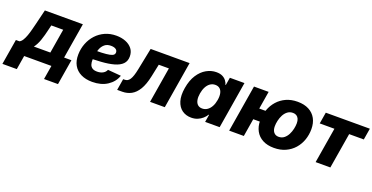

<svg xmlns="http://www.w3.org/2000/svg" viewBox="-81 -1234 4037 2081"><g transform="rotate(20 1937.5 -194.0)"><path d="M-53.7 160.6 -4.9 -132.3H36.1Q56.2 -142.1 71.5 -167.2Q86.9 -192.4 99.1 -226.6Q111.3 -260.7 121.1 -298.6Q130.9 -336.4 139.6 -371.1L180.7 -541H619.1L551.3 -132.3H635.7L587.4 160.6H426.3L453.1 0H138.7L112.3 160.6ZM202.6 -132.3H392.6L439 -412.1H301.8L292 -371.1Q272.9 -285.6 252.4 -227.8Q231.9 -169.9 202.6 -132.3Z M925.8 11.7Q850.1 11.7 795.2 -15.4Q740.2 -42.5 711.4 -93.8Q682.6 -145 684.1 -217.3Q685.5 -285.2 709 -345.2Q732.4 -405.3 774.7 -451.2Q816.9 -497.1 875 -523.2Q933.1 -549.3 1003.9 -549.3Q1063.5 -549.3 1111.8 -530.3Q1160.2 -511.2 1188.5 -474.9Q1216.8 -438.5 1216.8 -386.2Q1216.8 -332.5 1184.6 -299.6Q1152.3 -266.6 1090.8 -249.3Q1029.3 -231.9 941.7 -226.1Q854 -220.2 742.7 -220.2L758.8 -318.4Q854.5 -318.4 913.8 -321Q973.1 -323.7 1005.1 -330.3Q1037.1 -336.9 1049.3 -348.1Q1061.5 -359.4 1061.5 -376.5Q1061.5 -399.9 1041.5 -413.1Q1021.5 -426.3 985.8 -426.3Q941.9 -426.3 914.8 -403.8Q887.7 -381.3 873.5 -347.4Q859.4 -313.5 854.2 -277.3Q849.1 -241.2 848.6 -213.4Q847.7 -184.6 855.2 -161.4Q862.8 -138.2 882.6 -124.8Q902.3 -111.3 939 -111.3Q977.5 -111.3 1005.4 -127Q1033.2 -142.6 1043.9 -169.9L1196.8 -157.2Q1170.9 -81.5 1100.1 -34.9Q1029.3 11.7 925.8 11.7Z M1211.4 0 1232.9 -131.3H1251Q1269 -131.3 1283.4 -139.6Q1297.9 -147.9 1309.6 -166Q1321.3 -184.1 1331.3 -214.4Q1341.3 -244.6 1350.1 -288.6L1400.9 -541H1850.1L1760.7 0H1590.8L1658.7 -410.2H1542L1511.7 -266.1Q1490.7 -166.5 1455.6 -108.4Q1420.4 -50.3 1373.3 -25.1Q1326.2 0 1270 0Z M2066.9 8.8Q2005.4 8.8 1960.9 -23.2Q1916.5 -55.2 1897.5 -117.4Q1878.4 -179.7 1893.6 -270Q1909.2 -363.3 1949.5 -425Q1989.7 -486.8 2044.7 -517.6Q2099.6 -548.3 2158.2 -548.3Q2200.2 -548.3 2228 -534.7Q2255.9 -521 2272.5 -498.8Q2289.1 -476.6 2295.9 -451.7H2299.8L2314.5 -541H2482.9L2393.6 0H2226.1L2240.2 -86.4H2235.4Q2220.2 -61 2196 -39.6Q2171.9 -18.1 2139.6 -4.6Q2107.4 8.8 2066.9 8.8ZM2145.5 -125Q2178.2 -125 2204.3 -143.1Q2230.5 -161.1 2248 -193.6Q2265.6 -226.1 2272.9 -270Q2280.3 -314.9 2273.4 -347.4Q2266.6 -379.9 2246.3 -397.5Q2226.1 -415 2193.4 -415Q2161.1 -415 2135.3 -397Q2109.4 -378.9 2092.3 -346.4Q2075.2 -314 2067.9 -270Q2060.5 -226.6 2067.1 -193.6Q2073.7 -160.6 2093.5 -142.8Q2113.3 -125 2145.5 -125Z M2503.4 0 2592.8 -541H2761.7L2672.4 0ZM2657.7 -205.6 2679.7 -336.4H2841.3L2819.8 -205.6ZM3021.5 10.3Q2944.8 10.3 2891.4 -18.1Q2837.9 -46.4 2809.6 -97.9Q2781.2 -149.4 2781.2 -218.3Q2781.2 -284.7 2802.7 -344Q2824.2 -403.3 2865 -449.5Q2905.8 -495.6 2963.9 -522Q3022 -548.3 3095.7 -548.3Q3171.9 -548.3 3225.6 -520Q3279.3 -491.7 3307.4 -440.2Q3335.4 -388.7 3335.4 -319.3Q3335.4 -253.9 3314.7 -194.6Q3293.9 -135.3 3253.4 -89.1Q3212.9 -43 3154.5 -16.4Q3096.2 10.3 3021.5 10.3ZM3028.3 -120.1Q3064.9 -120.1 3090.8 -140.6Q3116.7 -161.1 3133.1 -192.9Q3149.4 -224.6 3157.2 -260Q3165 -295.4 3165 -325.2Q3165 -354.5 3156 -375Q3147 -395.5 3129.9 -406.5Q3112.8 -417.5 3088.9 -417.5Q3052.2 -417.5 3026.1 -397.5Q3000 -377.4 2983.6 -345.9Q2967.3 -314.5 2959.5 -279.3Q2951.7 -244.1 2951.7 -213.9Q2951.7 -170.4 2971.9 -145.3Q2992.2 -120.1 3028.3 -120.1Z M3500.5 0 3568.4 -409.2H3398.9L3420.9 -541H3929.2L3907.2 -409.2H3738.3L3670.4 0Z"/></g></svg>

Font: Inter 17pt ExtraBold
Style: Italic
Weight: 800
Italic angle: -9.3988°
Version: Version 4.001;git-66647c0bb